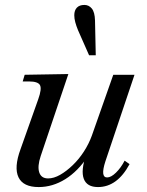

<svg xmlns="http://www.w3.org/2000/svg" viewBox="-20 -744 595 778"><path d="M137 14Q74 14 55 -25.5Q36 -65 63 -139L135 -342Q150 -384 142 -399Q134 -414 97 -414H72L80 -441L257 -444L145 -112Q131 -70 139 -45.5Q147 -21 175 -21Q198 -21 223.5 -35.5Q249 -50 274.5 -74.5Q300 -99 320 -130Q340 -161 352 -194L439 -441H525L407 -90Q386 -25 414 -25Q430 -25 450 -44.5Q470 -64 485 -93L505 -79Q455 14 377 14Q332 14 319.5 -19.5Q307 -53 329 -117L337 -112Q296 -50 244.5 -18Q193 14 137 14ZM341 -520 296 -622Q289 -639 285 -654Q281 -669 281 -682Q281 -702 291.5 -713Q302 -724 322 -724Q340 -724 352 -709.5Q364 -695 365 -661L368 -520Z"/></svg>

Font: Baskervville Medium
Style: Italic
Weight: 500
Italic angle: -18°
Version: Version 1.100